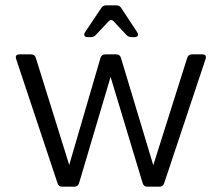

<svg xmlns="http://www.w3.org/2000/svg" viewBox="-20 -704 836 724"><path d="M215 0Q201 0 197 -13L41 -481Q35 -499 54 -499H97Q111 -499 115 -486L241 -82L359 -486Q363 -499 377 -499H418Q432 -499 436 -486L558 -81L686 -486Q690 -499 704 -499H742Q761 -499 755 -481L599 -13Q595 0 581 0H536Q522 0 518 -13L397 -414L278 -13Q274 0 260 0ZM311 -564Q301 -564 298.5 -569.5Q296 -575 301 -583L362 -674Q368 -684 381 -684H418Q431 -684 437 -674L497 -583Q502 -575 499.5 -569.5Q497 -564 487 -564H476Q464 -564 456 -573L410 -622Q399 -635 388 -622L342 -573Q335 -564 322 -564Z"/></svg>

Font: Pitagon Sans
Style: Regular
Weight: 400
Designer: Travis Tran
Foundry: Pitagon
Version: Version 1.001; ttfautohint (v1.8.4.7-5d5b);gftools[0.9.26]